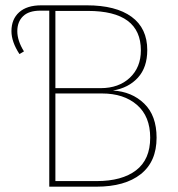

<svg xmlns="http://www.w3.org/2000/svg" viewBox="-20 -701 669 721"><path d="M404 -361Q475 -357 521.5 -312Q568 -267 568 -184Q568 -94 508.5 -47Q449 0 342 0H165V-661H132Q88 -661 66.5 -640Q45 -619 45 -584Q45 -548 70 -508L53 -498Q23 -544 23 -584Q23 -629 52 -655Q81 -681 135 -681H306Q415 -681 474 -638Q533 -595 533 -513Q533 -448 498 -409.5Q463 -371 404 -361ZM310 -660H188V-370H358Q426 -370 467.5 -409Q509 -448 509 -512Q509 -660 310 -660ZM343 -21Q438 -21 491 -61.5Q544 -102 544 -184Q544 -264 494.5 -307Q445 -350 363 -350H188V-21Z"/></svg>

Font: FiraGO Thin
Style: Regular
Weight: 100
Designer: bBox Type
Foundry: bBox Type GmbH
Version: Version 1.001;PS 001.001;hotconv 1.0.88;makeotf.lib2.5.64775